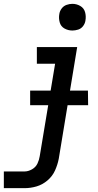

<svg xmlns="http://www.w3.org/2000/svg" viewBox="-57 -775 509 1000"><path d="M-37 205H71Q102 205 133 196Q164 187 190 165Q216 143 229.5 113Q243 83 249 52L345 -530H135V-443H230L150 38Q147 58 138 77Q129 96 109.5 107Q90 118 71 118H-37ZM320 -616Q335 -616 350.5 -621Q366 -626 376 -639.5Q386 -653 388 -668Q392 -691 386 -712Q380 -733 361 -744Q342 -755 320 -755Q305 -755 289.5 -749.5Q274 -744 264 -730.5Q254 -717 252 -702Q248 -680 254 -658.5Q260 -637 279 -626.5Q298 -616 320 -616ZM402 -227 401 -303H100V-227Z"/></svg>

Font: Iosevka Sparkle Medium
Style: Italic
Weight: 500
Italic angle: -9°
Designer: Belleve Invis
Foundry: Belleve Invis
Version: Version 4.5.0; ttfautohint (v1.8.3)